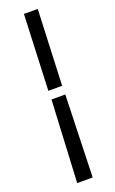

<svg xmlns="http://www.w3.org/2000/svg" viewBox="-188 -806 650 1084"><g transform="rotate(-20 136.5 -264.0)"><path d="M98 -309H181L200 -764H117ZM73 236H166L181 -257H98Z"/></g></svg>

Font: OpenDyslexic3
Style: Regular
Weight: 400
Designer: Abelardo Gonzalez
Version: Version 3.001;PS 003.001;hotconv 1.0.88;makeotf.lib2.5.64775